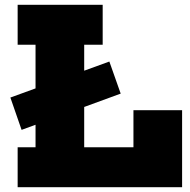

<svg xmlns="http://www.w3.org/2000/svg" viewBox="-20 -785 797 805"><path d="M70.5 -240.5 23.5 -376 438.5 -527 486 -392.5ZM54 -597.5V-765H410.5V-597.5H333V-167.5H611V0H54V-167.5H129V-597.5ZM743.5 -323V0H539.5V-323Z"/></svg>

Font: Hepta Slab ExtraLight ExtraBold
Style: Regular
Weight: 800
Version: Version 1.102